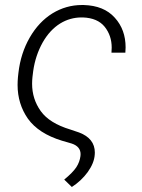

<svg xmlns="http://www.w3.org/2000/svg" viewBox="-20 -558 563 762"><path d="M312 -538.1C309.6 -538.1 307.1 -538.1 304.7 -538.1C263.2 -538.1 224.1 -526.9 188 -504.9C151.9 -482.4 122.1 -450.7 98.1 -409.2C74.2 -367.7 59.1 -320.8 53.2 -269.5L51.3 -252.4C50.3 -241.7 49.8 -231 49.8 -220.7C49.8 -170.9 63.5 -126 90.8 -86.9C118.7 -47.9 163.6 -18.6 226.1 0.5L264.6 11.7C288.1 19.5 299.8 33.7 299.8 53.7C299.8 56.2 299.8 59.1 299.3 61.5C297.4 76.7 292 91.8 282.7 106C273.4 120.1 257.3 136.2 234.9 154.8L265.1 184.1C290 168 311 148.4 328.1 125C345.2 101.1 354.5 78.1 356 55.7C356 52.7 356.4 50.3 356.4 47.4C356.4 10.3 335.4 -16.6 293.9 -32.2L259.3 -43.9C204.1 -60.5 164.6 -85 141.6 -117.2C118.7 -149.4 107.4 -185.5 107.4 -225.6C107.4 -234.4 107.9 -243.7 108.9 -252.9L111.8 -276.4C117.7 -317.9 130.4 -355.5 149.4 -389.6C188 -457.5 244.1 -488.8 303.7 -488.8C305.7 -488.8 307.1 -488.8 309.1 -488.8C347.7 -487.3 376.5 -475.1 395.5 -451.7C414.1 -428.2 423.3 -400.9 423.3 -369.1C423.3 -362.8 422.9 -356 422.4 -349.1H477.5C478 -356.4 478.5 -363.3 478.5 -370.1C478.5 -416.5 464.4 -456.1 435.5 -487.8C406.7 -520 365.7 -536.6 312 -538.1Z"/></svg>

Font: Roboto Light
Style: Italic
Weight: 300
Italic angle: -12°
Designer: Google
Version: Version 2.137; 2017